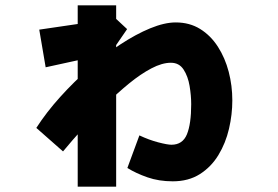

<svg xmlns="http://www.w3.org/2000/svg" viewBox="-20 -642 1040 719"><path d="M627 37Q575 37 532 22Q489 7 457 -13L502 -135Q538 -118 572.5 -109Q607 -100 622 -100Q664 -100 680 -139Q696 -178 696 -252Q696 -284 690 -320Q684 -356 667.5 -381.5Q651 -407 620 -407Q587 -407 547 -386Q507 -365 463.5 -329.5Q420 -294 376 -250.5Q332 -207 291 -161.5Q250 -116 216 -75L116 -163Q154 -222 205.5 -279Q257 -336 314.5 -386.5Q372 -437 430.5 -475.5Q489 -514 542.5 -536Q596 -558 638 -558Q690 -558 729.5 -533.5Q769 -509 796 -467Q823 -425 836.5 -373Q850 -321 850 -266Q850 -213 837.5 -159.5Q825 -106 798 -61.5Q771 -17 728.5 10Q686 37 627 37ZM271 57V-622H415V57ZM151 -390 127 -531 413 -573 456 -533 410 -466 398 -444Z"/></svg>

Font: Murecho Thin Black
Style: Regular
Weight: 900
Version: Version 1.010